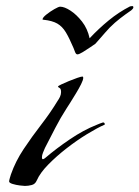

<svg xmlns="http://www.w3.org/2000/svg" viewBox="-20 -610 459 632"><path d="M62 2Q58 2 45.5 0.5Q33 -1 21.5 -4.5Q10 -8 10 -13Q10 -16 12.5 -24.5Q15 -33 16 -36Q31 -79 58 -119.5Q85 -160 115.5 -199.5Q146 -239 169 -277Q174 -284 177.5 -291.5Q181 -299 181 -307Q181 -318 176 -320.5Q171 -323 171 -325Q171 -327 181.5 -332Q192 -337 206.5 -343Q221 -349 234 -353.5Q247 -358 251 -358Q254 -358 254 -354Q254 -347 247 -333Q240 -319 230 -302.5Q220 -286 211.5 -272.5Q203 -259 199 -253Q179 -222 162 -189Q145 -156 128 -123Q125 -116 121.5 -107.5Q118 -99 118 -92Q118 -86 121 -86Q123 -86 126 -88Q129 -90 130 -91Q165 -121 210 -151.5Q255 -182 298 -199Q300 -200 309 -203.5Q318 -207 319 -207Q325 -207 325 -200Q300 -189 266.5 -168.5Q233 -148 199.5 -122Q166 -96 139 -68.5Q112 -41 101 -16Q96 -4 84.5 -1Q73 2 62 2ZM235 -431Q230 -431 227 -439Q224 -447 222 -452Q208 -485 196.5 -504Q185 -523 168.5 -532.5Q152 -542 123 -545Q120 -545 120 -546Q120 -552 132.5 -562Q145 -572 159 -580Q173 -588 178 -588Q192 -588 212 -575Q232 -562 250 -539Q268 -516 275 -484Q305 -516 338 -543Q371 -570 408 -589Q410 -589 411.5 -589.5Q413 -590 415 -590Q419 -590 419 -586Q419 -583 416.5 -580.5Q414 -578 412 -576Q393 -563 375.5 -549.5Q358 -536 341 -519Q337 -515 326 -502.5Q315 -490 305.5 -479Q296 -468 294 -466Q291 -464 278 -455Q265 -446 252.5 -438.5Q240 -431 235 -431Z"/></svg>

Font: My Soul
Style: Regular
Weight: 400
Designer: Robert E. Leuschke
Foundry: Robert E. Leuschke
Version: Version 1.010; ttfautohint (v1.8.4.7-5d5b)